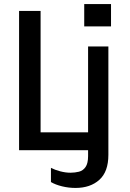

<svg xmlns="http://www.w3.org/2000/svg" viewBox="-20 -740 640 946"><path d="M74 0V-686H180V-88H436L450 0ZM352 186Q318 186 285.5 178Q253 170 231 157V87Q250 97 276.5 104Q303 111 327 111Q349 111 369 106Q389 101 401.5 83Q414 65 414 29V-511H514V23Q514 106 469.5 146Q425 186 352 186ZM395 -610V-720H527V-610Z"/></svg>

Font: Chivo Mono Medium
Style: Regular
Weight: 400
Monospace: yes
Version: Version 1.008